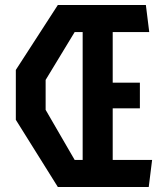

<svg xmlns="http://www.w3.org/2000/svg" viewBox="-20 -750 660 770"><path d="M212 0H576.5L590 -108.5H432V-315.5H541V-418.5H432V-621.5H578.5L565 -730H212L43.5 -469.5V-269.5ZM163 -309.5V-429.5L279.5 -621.5H311.5V-108.5H279.5Z"/></svg>

Font: Monaspace Krypton SemiBold
Style: Regular
Weight: 600
Designer: Riley Cran & the Lettermatic Team
Foundry: Lettermatic
Version: Version 1.200 (Monaspace Krypton)